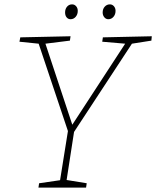

<svg xmlns="http://www.w3.org/2000/svg" viewBox="-20 -859 715 879"><path d="M673 -673 584 -659 319 -255 285 -35 377 -20 374 0H156L159 -20L255 -34L291 -259L157 -659L69 -668L73 -688L303 -693L300 -673L188 -659L311 -288L553 -659L448 -668L451 -688L675 -693ZM278 -802Q278 -818 287 -828.5Q296 -839 310 -839Q321 -839 328.5 -830.5Q336 -822 336 -809Q336 -793 326.5 -782Q317 -771 303 -771Q292 -771 285 -779.5Q278 -788 278 -802ZM450 -802Q450 -818 459.5 -828.5Q469 -839 483 -839Q494 -839 501.5 -830.5Q509 -822 509 -809Q509 -793 499.5 -782Q490 -771 476 -771Q465 -771 457.5 -780Q450 -789 450 -802Z"/></svg>

Font: Bitter Pro ExtraLight
Style: Italic
Weight: 275
Italic angle: -9°
Designer: Sol Matas, and Bitter project Authors
Foundry: Sol Matas
Version: Version 1.010